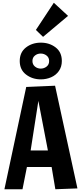

<svg xmlns="http://www.w3.org/2000/svg" viewBox="-20 -1371 592 1391"><path d="M12 0 170 -741 379 -750 541 -6 381 0 354 -161H175L143 0ZM202 -281H327L258 -640ZM123 -929Q123 -992 168 -1027Q213 -1062 276 -1062Q338 -1062 383 -1027.5Q428 -993 428 -929Q428 -887 406.5 -856.5Q385 -826 350 -811Q315 -796 276 -796Q214 -796 168.5 -831Q123 -866 123 -929ZM336 -929Q336 -954 317.5 -968.5Q299 -983 275 -983Q251 -983 233 -968.5Q215 -954 215 -929Q215 -904 233 -889Q251 -874 275 -874Q299 -874 317.5 -888.5Q336 -903 336 -929ZM292 -1104 240 -1154 370 -1351 473 -1256Z"/></svg>

Font: Francois One
Style: Regular
Weight: 400
Designer: Vernon Adams
Foundry: Vernon Adams
Version: Version 2.000